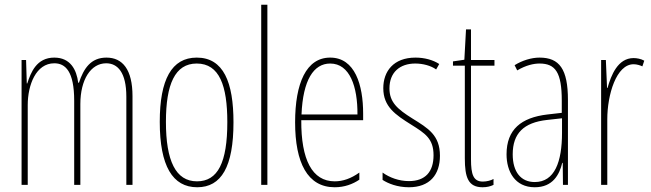

<svg xmlns="http://www.w3.org/2000/svg" viewBox="-20 -780 2747 810"><path d="M429 -537C363 -537 333 -491 313 -431H310C303 -486 277 -537 209 -537C134 -537 110 -474 95 -428H93L90 -527H71V0H97V-337C97 -422 132 -513 209 -513C256 -513 293 -479 293 -355V0H319V-341C319 -444 363 -513 428 -513C476 -513 513 -475 513 -372V0H539V-374C539 -487 497 -537 429 -537Z M965 -264C965 -433 923 -537 810 -537C704 -537 654 -444 654 -266C654 -80 708 10 812 10C914 10 965 -77 965 -264ZM680 -266C680 -424 718 -512 810 -512C906 -512 939 -418 939 -265C939 -94 899 -15 811 -15C721 -15 680 -102 680 -266Z M1108 0V-760H1082V0Z M1373 -537C1272 -537 1225 -429 1225 -264C1225 -94 1277 10 1392 10C1433 10 1468 -3 1496 -22V-52C1461 -27 1427 -15 1392 -15C1297 -15 1250 -106 1251 -273H1512V-301C1512 -421 1478 -537 1373 -537ZM1373 -512C1456 -512 1489 -414 1488 -297H1252C1258 -442 1303 -512 1373 -512Z M1836 -123C1836 -210 1786 -239 1720 -280C1656 -320 1623 -349 1623 -407C1623 -475 1667 -512 1732 -512C1764 -512 1798 -503 1820 -487L1833 -510C1807 -527 1771 -537 1733 -537C1640 -537 1597 -479 1597 -408C1597 -330 1648 -296 1715 -254C1774 -217 1809 -195 1809 -125C1809 -56 1775 -16 1705 -16C1663 -16 1623 -31 1594 -52V-21C1617 -6 1656 10 1705 10C1793 10 1836 -43 1836 -123Z M2017 -14C1977 -14 1967 -44 1967 -108V-503H2066V-527H1967V-656H1946L1939 -528L1891 -521V-503H1941V-112C1941 -32 1955 10 2016 10C2035 10 2049 6 2062 0V-25C2052 -19 2034 -14 2017 -14Z M2256 -537C2222 -537 2183 -525 2151 -505L2162 -483C2199 -505 2232 -512 2256 -512C2323 -512 2350 -475 2350 -355V-304L2289 -297C2179 -284 2117 -234 2117 -129C2117 -57 2152 10 2236 10C2312 10 2340 -43 2352 -93H2354L2355 0H2376V-358C2376 -489 2340 -537 2256 -537ZM2288 -274 2351 -281V-220C2351 -97 2320 -12 2236 -12C2178 -12 2143 -54 2143 -129C2143 -217 2189 -263 2288 -274Z M2653 -535C2586 -535 2558 -462 2543 -409H2541L2536 -527H2516V0H2542V-277C2542 -380 2580 -509 2653 -509C2667 -509 2682 -504 2690 -500L2698 -524C2684 -532 2666 -535 2653 -535Z"/></svg>

Font: Noto Sans Georgian ExtraCondensed Thin
Style: Regular
Weight: 100
Width: 2
Designer: Monotype Design Team, Akaki Razmadze
Foundry: Google LLC
Version: Version 2.005